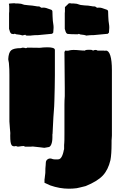

<svg xmlns="http://www.w3.org/2000/svg" viewBox="-20 -881 729 1165"><path d="M141 -665 135 -668Q135 -670 133 -670Q130 -670 129 -669Q128 -668 125 -668L116 -666L109 -668Q106 -668 105 -669Q104 -670 101 -670L78 -673L71 -676H66Q66 -674 64 -674Q57 -674 55 -675Q54 -676 50 -676Q42 -681 39 -692Q38 -694 38 -696.5Q38 -699 37 -700Q36 -701 36 -702.5Q36 -704 35 -705V-800Q36 -804 36 -812V-838Q36 -851 34 -856V-858Q34 -859 43 -860Q52 -861 60 -861Q68 -861 70.5 -861Q73 -861 74 -860H88L108 -858L127 -852Q134 -851 153 -849Q172 -847 176 -847Q181 -847 195.5 -844Q210 -841 214 -842Q219 -843 224 -838.5Q229 -834 233 -834Q251 -837 270 -829Q281 -825 289 -822.5Q297 -820 298 -812L299 -781Q300 -752 303.5 -733.5Q307 -715 303 -683L296 -676L211 -668Q203 -668 189.5 -667.5Q176 -667 173 -666Q169 -665 165 -665Q161 -665 156 -665ZM249 16 225 13 179 8 165 9H130Q129 5 124 5L110 6Q103 7 96.5 8Q90 9 87 9Q85 7 80 6H75Q75 5 73 5L70 6L69 7Q55 7 50 -1Q46 -8 44 -20.5Q42 -33 42 -58Q43 -65 42.5 -74Q42 -83 40 -103L37 -144V-427Q37 -444 36.5 -460Q36 -476 34 -499Q33 -508 31 -515Q30 -516 30 -522Q32 -562 47.5 -575.5Q63 -589 107 -589Q107 -589 113 -591Q116 -592 120 -592H121Q122 -592 123 -591Q132 -591 134 -589H138Q142 -589 145 -592L220 -591Q224 -591 229 -591.5Q234 -592 241 -593Q247 -594 267 -594Q313 -594 313 -578V-424Q313 -390 312 -348Q311 -306 310 -269Q309 -232 307 -211L304 -170Q302 -136 301 -111Q300 -86 299 -70Q298 -69 298 -65.5Q298 -62 298 -48Q298 -21 291 -4.5Q284 12 272 12ZM505 -665 498 -667Q495 -667 494 -668Q493 -669 490 -669L467 -672L460 -675H455Q455 -673 453 -673Q437 -673 416 -673.5Q395 -674 393 -675Q392 -676 388 -676Q380 -681 377 -692Q376 -694 376 -696.5Q376 -699 375 -700Q374 -701 374 -702.5Q374 -704 373 -705V-800Q374 -804 374 -812V-838L398 -861Q406 -861 408.5 -861Q411 -861 412 -860H426L446 -858L465 -852Q463 -852 472.5 -850.5Q482 -849 495 -848Q508 -847 514 -847Q519 -847 533.5 -844Q548 -841 552 -842Q557 -843 562 -838.5Q567 -834 571 -834Q589 -837 608 -829Q619 -825 627 -822.5Q635 -820 636 -812L637 -781Q638 -752 641.5 -733.5Q645 -715 641 -683L634 -676L549 -668Q541 -668 527.5 -667.5Q514 -667 511 -666Q506 -665 505 -665ZM445 261Q421 264 398 264Q342 264 285 244L250 228V223Q250 212 250 208.5Q250 205 251 202Q251 196 252 194Q253 192 253 185Q254 177 254.5 172.5Q255 168 255 167Q255 151 255.5 140.5Q256 130 257 123Q258 120 258 107Q258 93 269 85.5Q280 78 293 82Q302 86 311 86Q320 86 333 86Q349 86 359 60Q361 54 363 48Q365 42 365 40Q366 34 367 30Q368 26 369 24Q369 5 369 -1.5Q369 -8 370 -14Q371 -19 371 -70.5Q371 -122 371 -245Q371 -258 371.5 -271.5Q372 -285 373 -298V-348L371 -565Q375 -573 375 -573L377 -574H382Q382 -573 385 -573Q395 -573 405 -576Q410 -577 415.5 -577.5Q421 -578 426 -578Q435 -578 443.5 -577.5Q452 -577 461 -576Q472 -575 480 -574.5Q488 -574 495 -574Q500 -579 515 -579H526Q528 -578 537 -578Q539 -578 541 -576Q545 -574 544 -574Q546 -574 546 -575Q548 -575 549 -575.5Q550 -576 552 -577Q554 -578 558 -578H559Q568 -578 572 -574H610L616 -573L623 -574Q640 -574 649.5 -543.5Q659 -513 659 -455V-59Q659 -54 658.5 -50Q658 -46 658 -42Q658 -31 657 -29V-14Q657 56 650 91Q636 150 603.5 184.5Q571 219 500 248Q478 254 465.5 256.5Q453 259 445 261Z"/></svg>

Font: Sigmar
Style: Regular
Weight: 400
Designer: Vernon Adams
Foundry: Vernon Adams
Version: Version 1.000; ttfautohint (v1.8.4.7-5d5b);gftools[0.9.24]